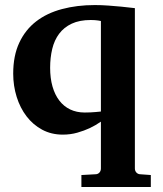

<svg xmlns="http://www.w3.org/2000/svg" viewBox="-20 -520 643 759"><path d="M378.9 -437Q374 -438 367.7 -439Q362.3 -439.9 354.7 -440.4Q347.2 -440.9 338.9 -440.9Q294.4 -440.9 263.7 -426.5Q232.9 -412.1 213.9 -386.7Q194.8 -361.3 186.5 -326.7Q178.2 -292 178.2 -252Q178.2 -210.9 187.5 -178.2Q196.8 -145.5 214.4 -122.6Q231.9 -99.6 257.3 -87.4Q282.7 -75.2 314.9 -75.2Q326.2 -75.2 337.4 -75.7Q348.6 -76.2 357.9 -77.1Q368.7 -78.1 378.9 -79.1ZM301.8 219.2V171.9L356.9 168.9Q366.7 168.9 372.8 162.4Q378.9 155.8 378.9 146V-39.1Q357.9 -24.4 334 -13.2Q313 -3.4 285.9 4.4Q258.8 12.2 228 12.2Q183.1 12.2 146.7 -7.3Q110.4 -26.9 85 -60.1Q59.6 -93.3 45.9 -137Q32.2 -180.7 32.2 -229Q32.2 -299.8 56.2 -351.1Q80.1 -402.3 122.8 -435.3Q165.5 -468.3 224.9 -484.1Q284.2 -500 355 -500Q380.4 -500 408.2 -498Q436 -496.1 459.5 -493.7Q486.8 -491.2 513.2 -487.8V146Q513.2 155.8 519.5 162.4Q525.9 168.9 535.2 168.9L576.2 171.9V219.2Z"/></svg>

Font: Charis SIL Eur
Style: Bold
Weight: 700
Foundry: SIL International
Version: Version 5.000